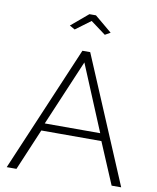

<svg xmlns="http://www.w3.org/2000/svg" viewBox="-98 -992 870 1067"><g transform="rotate(10 337.5 -458.5)"><path d="M316 -710H360L660 0H606L507 -234H168L69 0H14ZM493 -276 338 -648 180 -276ZM223 -836 319 -917H356L453 -836L423 -819L338 -882L253 -819Z"/></g></svg>

Font: Raleway Light
Style: Regular
Weight: 300
Designer: Matt McInerney, Pablo Impallari, Rodrigo Fuenzalida
Foundry: Matt McInerney, Pablo Impallari, Rodrigo Fuenzalida
Version: Version 4.026